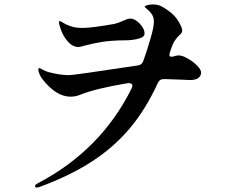

<svg xmlns="http://www.w3.org/2000/svg" viewBox="-20 -810 1040 866"><path d="M887 -483Q887 -468 875 -458.5Q863 -449 837 -449L790 -451L733 -453H716Q700 -453 692 -436Q638 -318 566.5 -232.5Q495 -147 396 -82.5Q297 -18 159 33Q150 36 145 36Q142 36 140 34Q138 32 138 30Q138 23 150 17Q436 -133 574 -412Q577 -418 577 -423Q577 -430 571.5 -433Q566 -436 557 -435Q412 -411 343 -383Q321 -374 298 -374Q234 -374 173 -451Q164 -462 158.5 -475Q153 -488 153 -495Q153 -503 158 -503Q160 -503 172 -496Q184 -489 198 -485Q252 -471 291 -471Q312 -471 603 -515Q620 -518 626 -534Q645 -587 659 -637Q674 -687 674 -712Q674 -731 666 -744Q658 -757 645.5 -767Q633 -777 633 -780Q633 -783 643.5 -786.5Q654 -790 669 -790Q695 -790 713 -779Q743 -761 760.5 -744.5Q778 -728 792 -701Q802 -682 802 -672Q802 -662 788 -650Q766 -630 755 -599L746 -573Q744 -565 744 -563Q744 -554 754 -554Q759 -554 768 -557Q776 -560 787 -560Q802 -560 826 -546.5Q850 -533 868.5 -514.5Q887 -496 887 -483ZM254 -678Q246 -702 246 -708Q246 -715 249 -715Q252 -715 260.5 -710Q269 -705 274 -702Q290 -694 308 -689Q326 -684 355 -684Q392 -684 495 -702Q510 -705 535 -716Q543 -720 551.5 -723Q560 -726 569 -726Q589 -726 610.5 -703Q632 -680 632 -660Q632 -643 609 -637Q582 -628 540 -628Q488 -628 440 -621Q403 -615 365 -605Q341 -598 334 -598Q308 -598 286.5 -622Q265 -646 254 -678Z"/></svg>

Font: Shippori Mincho B1
Style: Bold
Weight: 700
Designer: FONTDASU
Foundry: FONTDASU / Google Inc. / but / Adobe
Version: Version 3.110; ttfautohint (v1.8.3)